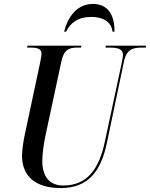

<svg xmlns="http://www.w3.org/2000/svg" viewBox="-20 -946 763 976"><path d="M306 -785H316C338 -830 376 -860 444 -860C510 -860 547 -830 552 -785H562C563 -870 529 -926 452 -926C373 -926 325 -862 306 -785ZM288 10C430 10 493 -77 523 -218L610 -633C623 -697 658 -704 700 -704H721L723 -714H518L516 -704H534C576 -704 605 -699 605 -667C605 -660 603 -646 600 -632L513 -226C485 -94 428 -3 302 -3C235 -3 195 -44 195 -129C195 -163 203 -218 211 -256L292 -634C305 -695 333 -704 372 -704H392L394 -714H120L118 -704H135C170 -704 191 -698 191 -673C191 -664 188 -649 184 -628L105 -257C98 -224 92 -180 92 -154C92 -50 161 10 288 10Z"/></svg>

Font: Noto Serif Display Condensed Medium
Style: Italic
Weight: 500
Width: 3
Italic angle: -12°
Designer: Monotype Design Team
Foundry: Monotype Imaging Inc.
Version: Version 2.009